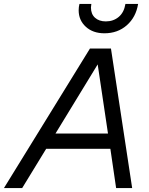

<svg xmlns="http://www.w3.org/2000/svg" viewBox="-70 -949 753 969"><path d="M327 -897Q327 -914 331 -929H391Q389 -917 389 -911Q389 -878 409.5 -859.5Q430 -841 464 -841Q502 -841 529 -863.5Q556 -886 563 -929H627Q616 -862 570 -821.5Q524 -781 457 -781Q399 -781 363 -814Q327 -847 327 -897ZM-50 0 384 -704H490L597 0H516L487 -198H163L42 0ZM423 -624 210 -275H475Z"/></svg>

Font: CBA Beacon Sans
Style: Italic
Weight: 400
Italic angle: -13°
Designer: Wei Huang
Foundry: Wei Huang
Version: Version 1.002